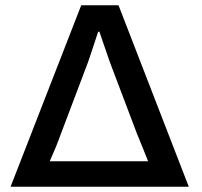

<svg xmlns="http://www.w3.org/2000/svg" viewBox="-20 -706 763 726"><path d="M20 0 287.1 -686H428.2L693.8 0ZM168 -96.2H540Q537.1 -105 521.2 -143.3Q505.4 -181.6 498 -200.2L395 -472.2Q388.7 -489.3 373.3 -535.2Q357.9 -581.1 356 -585.9H351.1Q348.6 -576.7 332.5 -529.5Q316.4 -482.4 314 -474.1L210 -199.2Q192.4 -149.9 168 -96.2Z"/></svg>

Font: Archivo Medium
Style: Regular
Weight: 500
Designer: Hector Gatti
Foundry: Omnibus-Type
Version: Version 2.001